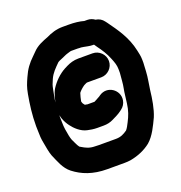

<svg xmlns="http://www.w3.org/2000/svg" viewBox="-172 -957 1224 1301"><g transform="rotate(-20 440.0 -306.0)"><path d="M354 25C313.4 25 288.4 11.5 261.9 -4.4L252.6 -10C249.1 -15.6 245.2 -21.1 243.1 -24.7L233.4 -44.2C221.7 -67.5 217.8 -75 211.5 -103C204.7 -138.3 199 -167.1 199 -203C199 -214.3 198.7 -225.7 198 -241.6C198 -269.9 199.7 -283.3 201 -315.9C203.2 -363 209.2 -387.6 218.5 -434.1C225.1 -467 226.3 -467 241 -502.1C258.6 -540.7 283.3 -563.9 315.7 -596.3C318.4 -599.1 331.3 -604.8 344 -609.7C363.8 -617.3 377.2 -625.7 392.6 -629.9C405.2 -633.3 416.2 -638 423 -638H468C474.4 -638 479.3 -637 485 -637H493.4C498.5 -636 504.5 -635 512 -634.2C526.5 -632 550.5 -625 575 -625H582.7C587.2 -618.8 591.7 -611 597 -604C621 -572 645.7 -533.8 660.8 -494.7C671.8 -468.3 682 -441.1 682 -413C682 -404 682.7 -396.3 682.1 -385.1C678.1 -346.8 677.1 -309.4 670.5 -278.2C664 -247.3 661.3 -207.5 656.2 -174.5C650.1 -125.1 636.2 -89.7 616.6 -52.2C608.3 -34.7 596.8 -14.2 587.7 -4.1C563.7 12.6 541 26 504 26H381C372.5 26 363.3 25 354 25ZM468 -811H423C377.4 -811 337.3 -796.9 304.9 -780.9C266.4 -766.1 223.6 -750.7 190.9 -715.3L167.6 -692C131.6 -658.1 105.1 -622.8 83.1 -572C66.5 -534.7 55.8 -511 47.4 -463.4C34.9 -393.7 25 -322.7 25 -239C25 -225.2 26 -212.6 26 -203C26 -173.1 27.5 -146.9 33.5 -118.1C38.2 -93.3 45.8 -43.7 56 -18.3C78.6 32.6 96.1 87 141.6 122.7C201.1 169 275.6 199 379 199H504C518.9 199 532.6 198 548.2 195.7C606.9 184.6 655 163.4 695.8 131.4C741.8 92.6 771 27.3 794.6 -22.3C794.7 -22.5 794.9 -23 795.1 -23.4C816.6 -75.1 828 -143.4 834.8 -205.1C839.9 -247.3 849.6 -286.6 852 -335.7L853.9 -373.2C855.2 -387.7 855.7 -402.4 855 -416.6C854.8 -446.9 848.6 -465.2 844.5 -486.9C822.8 -590.2 767.2 -664.1 718.1 -732.9L708.2 -745.8C694.5 -764.6 674.4 -777.2 650 -780.3C636.5 -790.7 617.1 -798 598 -798H576C545.9 -806.8 508.7 -811 468 -811ZM386 -263C386 -263 381.3 -265.8 374.2 -277.6C372.7 -280.8 369.5 -289.3 369.1 -293.3C372.2 -311.3 377.4 -330.6 383.6 -349.7C393.2 -362.9 410.5 -378.4 426.6 -389.4L443.2 -397.6C446 -399 449.8 -400 450 -400H553C600 -400 640 -438.8 640 -486.5C640 -534.2 600 -573 553 -573H450C417.4 -573 387.9 -563.4 365.8 -552.4L343.5 -541.2C299.1 -517.5 259.8 -478.1 233.6 -437C212.6 -400.9 204 -352.8 197.3 -313.1C187.8 -255.6 213.7 -201.3 238.1 -169.9C258.1 -142.7 295.8 -104.9 342.1 -95.5C360.6 -91.4 385.6 -87 410 -87H456C483.1 -87 505.9 -92.5 526.2 -102.6C548 -113.5 575.2 -125.6 595.3 -141.3L603.8 -147.9C621.5 -160.7 634.1 -180.4 638.1 -203.2C650.9 -275.6 569.1 -334.3 503.3 -288.2C496.7 -283.3 494.4 -281.7 487.4 -278.2L465.4 -266.2C461.8 -264.4 457.4 -262.1 453.5 -260H402.7C397.5 -260.7 391.9 -263 386 -263Z"/></g></svg>

Font: Smoothie
Style: Bd
Weight: 700
Foundry: Cannot Into Space Fonts
Version: Version 0.8